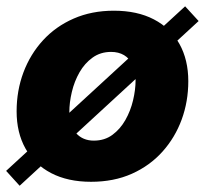

<svg xmlns="http://www.w3.org/2000/svg" viewBox="-27 -573 659 617"><path d="M265.6 11.2Q190.9 11.2 137.2 -16.8Q83.5 -44.9 54.9 -95.7Q26.4 -146.5 26.4 -215.3Q26.4 -281.7 48.3 -340.3Q70.3 -398.9 111.3 -443.6Q152.3 -488.3 210 -513.4Q267.6 -538.6 338.9 -538.6Q414.1 -538.6 467.5 -510.7Q521 -482.9 549.6 -431.9Q578.1 -380.9 578.1 -312Q578.1 -247.1 556.9 -189Q535.6 -130.9 495.1 -85.7Q454.6 -40.5 396.7 -14.6Q338.9 11.2 265.6 11.2ZM274.4 -121.1Q309.1 -121.1 334.2 -139.6Q359.4 -158.2 376 -187.5Q392.6 -216.8 400.6 -250.7Q408.7 -284.7 408.7 -315.4Q408.7 -344.7 398.9 -365Q389.2 -385.3 371.6 -395.8Q354 -406.2 330.1 -406.2Q295.9 -406.2 270.5 -387.9Q245.1 -369.6 228.5 -340.6Q211.9 -311.5 203.9 -277.6Q195.8 -243.7 195.8 -212.4Q195.8 -168.9 217.5 -145Q239.3 -121.1 274.4 -121.1ZM36.1 23.9 -7.3 -23.9 567.9 -552.7 611.3 -505.4Z"/></svg>

Font: Inter 24pt ExtraBold
Style: Italic
Weight: 800
Italic angle: -9.3988°
Designer: Rasmus Andersson
Foundry: rsms
Version: Version 4.001;git-66647c0bb